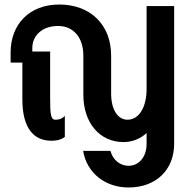

<svg xmlns="http://www.w3.org/2000/svg" viewBox="-20 -621 862 850"><path d="M549 209C671 209 751 131 751 15V-594H629V-228C629 -145 595 -91 544 -91C501 -91 472 -137 472 -206V-375C472 -511 381 -601 242 -601C111 -601 27 -514 27 -389V-344H79V-181C79 -54 129 2 207 2C224 2 246 1 267 -15V-108C252 -92 236 -91 225 -91C204 -91 202 -118 202 -187V-393H123V-408C123 -463 166 -506 237 -506C306 -506 349 -454 349 -375V-202C349 -76 422 8 527 8C566 8 602 -7 629 -32V16C629 75 594 113 549 113C511 113 479 86 469 47H348C364 144 445 209 549 209Z"/></svg>

Font: Vanilla Cream
Style: Bold
Weight: 700
Designer: Jeremy Tribby, Jinavaṁso
Foundry: Tribby Type
Version: Version 1.422;Glyphs 3.1.2 (3151)